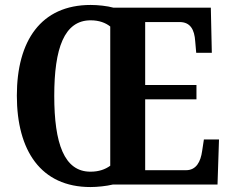

<svg xmlns="http://www.w3.org/2000/svg" viewBox="-20 -745 932 775"><path d="M345 10C373 10 410 6 435 0H858L864 -182H803L796 -136C790 -92 772 -58 731 -58H566V-344H773V-402H566V-656H705C748 -656 765 -626 768 -578L772 -532H835L831 -714H438C413 -721 375 -725 346 -725C145 -725 48 -580 48 -359C48 -137 145 10 345 10ZM345 -52C239 -52 199 -166 199 -358C199 -550 239 -663 346 -663C380 -663 406 -653 425 -638V-76C404 -61 379 -52 345 -52Z"/></svg>

Font: Noto Serif Tamil Condensed
Style: Bold Italic
Weight: 700
Width: 3
Italic angle: -12°
Designer: Indian Type Foundry, Tom Grace, and the Monotype Design Team
Foundry: Monotype Imaging Inc.
Version: Version 2.003